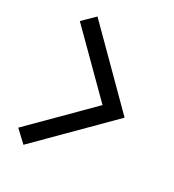

<svg xmlns="http://www.w3.org/2000/svg" viewBox="-142 -719 653 722"><g transform="rotate(30 184.5 -358.5)"><path d="M70 -80 348 -358V-359L70 -637L21 -589L253 -358L21 -126Z"/></g></svg>

Font: Advent Pro
Style: Medium
Weight: 500
Designer: Andreas Kalpakidis
Foundry: Andreas Kalpakidis
Version: Version 2.002 2008